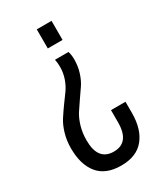

<svg xmlns="http://www.w3.org/2000/svg" viewBox="-180 -770 721 847"><g transform="rotate(-30 180.5 -346.5)"><path d="M155.8 -700.2H231V-603H155.8ZM158.2 -543.9H227.1Q232.9 -525.4 232.9 -503.9Q232.9 -468.3 222.9 -437Q212.9 -405.8 198.2 -384.3Q183.6 -362.8 166.5 -338.4Q149.4 -314 135 -291.7Q120.6 -269.5 110.8 -236.8Q101.1 -204.1 101.1 -166Q101.1 -63 181.2 -63Q261.2 -63 261.2 -166V-228H335V-170.9Q335 -88.4 296.1 -40.8Q257.3 6.8 179.2 6.8Q100.6 6.8 62.3 -40Q23.9 -86.9 23.9 -169.9Q23.9 -209.5 34.2 -244.1Q44.4 -278.8 59.8 -302.5Q75.2 -326.2 93 -351.1Q110.8 -376 126.2 -396.7Q141.6 -417.5 151.9 -446Q162.1 -474.6 162.1 -505.9Q162.1 -527.8 158.2 -543.9Z"/></g></svg>

Font: Bebas Neue Regular
Style: Regular
Weight: 400
Designer: Ryoichi Tsunekawa
Foundry: Ryoichi Tsunekawa
Version: Version 001.003